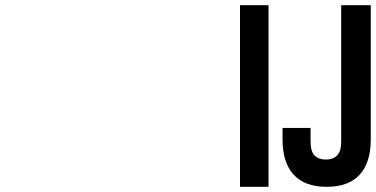

<svg xmlns="http://www.w3.org/2000/svg" viewBox="-20 -720 1449 740"><path d="M905 -700H1015V0H905ZM1409 -700V-182Q1409 -94 1366.5 -47Q1324 0 1239 0Q1154 0 1111.5 -47Q1069 -94 1069 -182V-227H1177V-175Q1177 -136 1192.5 -120.5Q1208 -105 1236 -105Q1263 -105 1279 -120.5Q1295 -136 1295 -175V-700Z"/></svg>

Font: Booming Bebas 2
Style: Regular
Weight: 400
Designer: Ryoichi Tsunekawa
Foundry: Ryoichi Tsunekawa
Version: Version 2.000